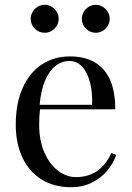

<svg xmlns="http://www.w3.org/2000/svg" viewBox="-20 -763 546 797"><path d="M45.9 0ZM275.4 14.2Q204.1 14.2 152.1 -18.3Q100.1 -50.8 72.8 -109.6Q45.4 -168.5 45.4 -245.1Q45.4 -332 73.2 -396Q101.1 -460 152.1 -494.4Q203.1 -528.8 271.5 -528.8Q361.3 -528.8 409.9 -474.4Q458.5 -419.9 458.5 -309.1H146Q142.6 -282.2 142.6 -245.1Q142.6 -179.2 164.3 -129.9Q186 -80.6 221.2 -54.2Q256.3 -27.8 295.4 -27.8Q396 -27.8 442.4 -127.9L462.4 -120.1Q450.7 -85 425 -54.4Q399.4 -23.9 361.1 -4.9Q322.8 14.2 275.4 14.2ZM144.5 -328.1H362.3Q364.3 -377.9 354 -419.4Q343.8 -460.9 321.8 -485.4Q299.8 -509.8 267.6 -509.8Q236.8 -509.8 210.9 -490Q185.1 -470.2 167.5 -429.4Q149.9 -388.7 144.5 -328.1ZM223.6 -685.1Q223.6 -669.4 215.6 -656Q207.5 -642.6 194.3 -634.8Q181.2 -627 165.5 -627Q141.6 -627 124.5 -644Q107.4 -661.1 107.4 -685.1Q107.4 -700.2 115.2 -713.6Q123 -727.1 136.5 -735.1Q149.9 -743.2 165.5 -743.2Q180.7 -743.2 194.1 -735.1Q207.5 -727.1 215.6 -713.6Q223.6 -700.2 223.6 -685.1ZM435.5 -685.1Q435.5 -669.4 427.5 -656Q419.4 -642.6 406.2 -634.8Q393.1 -627 377.4 -627Q353.5 -627 336.7 -644Q319.8 -661.1 319.8 -685.1Q319.8 -700.2 327.6 -713.6Q335.4 -727.1 348.6 -735.1Q361.8 -743.2 377.4 -743.2Q392.6 -743.2 406 -735.1Q419.4 -727.1 427.5 -713.6Q435.5 -700.2 435.5 -685.1Z"/></svg>

Font: TypoPRO Playfair Display
Style: Regular
Weight: 400
Designer: Claus Eggers Sørensen
Foundry: Claus Eggers Sørensen
Version: Version 1.004;PS 001.004;hotconv 1.0.70;makeotf.lib2.5.58329